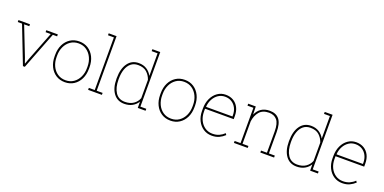

<svg xmlns="http://www.w3.org/2000/svg" viewBox="-12 -1591 4857 2430"><g transform="rotate(20 2416.5 -376.0)"><path d="M277.8 0 83 -502H25.4V-528.3H180.7V-502H111.3L264.2 -111.8L289.1 -40.5H292L317.4 -111.8L469.7 -502H400.4V-528.3H555.7V-502H498L303.2 0Z M844.2 10.3Q775.4 10.3 723.1 -23.4Q670.9 -57.1 641.6 -116.7Q612.3 -176.3 612.3 -253.9V-274.4Q612.3 -352.1 641.6 -411.4Q670.9 -470.7 722.9 -504.4Q774.9 -538.1 843.3 -538.1Q912.1 -538.1 964.1 -504.4Q1016.1 -470.7 1045.4 -411.4Q1074.7 -352.1 1074.7 -274.4V-253.9Q1074.7 -176.3 1045.4 -116.7Q1016.1 -57.1 964.1 -23.4Q912.1 10.3 844.2 10.3ZM844.2 -16.1Q906.2 -16.1 952.1 -48.1Q998 -80.1 1023.2 -134Q1048.3 -188 1048.3 -253.9V-274.4Q1048.3 -339.4 1022.9 -393.3Q997.6 -447.3 951.4 -479.5Q905.3 -511.7 843.3 -511.7Q781.2 -511.7 735.1 -479.5Q689 -447.3 663.8 -393.3Q638.7 -339.4 638.7 -274.4V-253.9Q638.7 -187.5 663.8 -133.5Q689 -79.6 735.1 -47.9Q781.2 -16.1 844.2 -16.1Z M1155.8 0V-26.4H1235.4V-735.4H1155.8V-761.7H1261.7V-26.4H1341.3V0Z M1643.6 10.3Q1550.3 10.3 1497.8 -61Q1445.3 -132.3 1445.3 -254.4V-264.6Q1445.3 -390.1 1498 -464.1Q1550.8 -538.1 1644.5 -538.1Q1707 -538.1 1752 -509.5Q1796.9 -481 1823.7 -431.2V-735.4H1744.1V-761.7H1850.1V-26.4H1929.7V0H1824.7L1823.7 -84.5Q1797.9 -41 1752 -15.4Q1706.1 10.3 1643.6 10.3ZM1643.1 -16.1Q1711.9 -16.1 1757.6 -47.4Q1803.2 -78.6 1823.7 -130.9V-378.4Q1804.7 -435.1 1762.2 -473.4Q1719.7 -511.7 1644 -511.7Q1587.9 -511.7 1549.8 -480.5Q1511.7 -449.2 1492.2 -393.6Q1472.7 -337.9 1472.7 -264.6V-254.4Q1472.7 -145 1515.9 -80.6Q1559.1 -16.1 1643.1 -16.1Z M2265.6 10.3Q2196.8 10.3 2144.5 -23.4Q2092.3 -57.1 2063 -116.7Q2033.7 -176.3 2033.7 -253.9V-274.4Q2033.7 -352.1 2063 -411.4Q2092.3 -470.7 2144.3 -504.4Q2196.3 -538.1 2264.6 -538.1Q2333.5 -538.1 2385.5 -504.4Q2437.5 -470.7 2466.8 -411.4Q2496.1 -352.1 2496.1 -274.4V-253.9Q2496.1 -176.3 2466.8 -116.7Q2437.5 -57.1 2385.5 -23.4Q2333.5 10.3 2265.6 10.3ZM2265.6 -16.1Q2327.6 -16.1 2373.5 -48.1Q2419.4 -80.1 2444.6 -134Q2469.7 -188 2469.7 -253.9V-274.4Q2469.7 -339.4 2444.3 -393.3Q2418.9 -447.3 2372.8 -479.5Q2326.7 -511.7 2264.6 -511.7Q2202.6 -511.7 2156.5 -479.5Q2110.4 -447.3 2085.2 -393.3Q2060.1 -339.4 2060.1 -274.4V-253.9Q2060.1 -187.5 2085.2 -133.5Q2110.4 -79.6 2156.5 -47.9Q2202.6 -16.1 2265.6 -16.1Z M2822.3 10.3Q2758.8 10.3 2709 -22.2Q2659.2 -54.7 2630.4 -112.1Q2601.6 -169.4 2601.6 -244.1V-275.4Q2601.6 -351.1 2629.4 -410.4Q2657.2 -469.7 2705.8 -503.9Q2754.4 -538.1 2815.9 -538.1Q2875.5 -538.1 2920.2 -511.5Q2964.8 -484.9 2989.5 -436.5Q3014.2 -388.2 3014.2 -322.3V-281.7H2627.9V-244.1Q2627.9 -178.7 2652.8 -127.2Q2677.7 -75.7 2721.7 -45.9Q2765.6 -16.1 2822.3 -16.1Q2872.6 -16.1 2911.4 -33.4Q2950.2 -50.8 2980.5 -80.6L2994.6 -60.1Q2961.9 -28.8 2920.4 -9.3Q2878.9 10.3 2822.3 10.3ZM2633.3 -308.1H2987.8V-324.2Q2987.8 -377.9 2966.6 -420.4Q2945.3 -462.9 2906.7 -487.3Q2868.2 -511.7 2815.9 -511.7Q2766.1 -511.7 2726.1 -485.4Q2686 -459 2661.1 -413.6Q2636.2 -368.2 2631.8 -311Z M3119.6 0V-26.4H3199.2V-502H3119.6V-528.3H3221.7L3225.1 -419.4Q3249 -476.1 3294.9 -507.1Q3340.8 -538.1 3408.2 -538.1Q3494.6 -538.1 3537.8 -483.6Q3581.1 -429.2 3581.1 -311V-26.4H3660.6V0H3475.1V-26.4H3554.7V-312Q3554.7 -421.9 3515.4 -466.8Q3476.1 -511.7 3408.7 -511.7Q3323.2 -511.7 3279.8 -460.7Q3236.3 -409.7 3225.6 -330.1V-26.4H3305.2V0Z M3964.8 10.3Q3871.6 10.3 3819.1 -61Q3766.6 -132.3 3766.6 -254.4V-264.6Q3766.6 -390.1 3819.3 -464.1Q3872.1 -538.1 3965.8 -538.1Q4028.3 -538.1 4073.2 -509.5Q4118.2 -481 4145 -431.2V-735.4H4065.4V-761.7H4171.4V-26.4H4251V0H4146L4145 -84.5Q4119.1 -41 4073.2 -15.4Q4027.3 10.3 3964.8 10.3ZM3964.4 -16.1Q4033.2 -16.1 4078.9 -47.4Q4124.5 -78.6 4145 -130.9V-378.4Q4126 -435.1 4083.5 -473.4Q4041 -511.7 3965.3 -511.7Q3909.2 -511.7 3871.1 -480.5Q3833 -449.2 3813.5 -393.6Q3793.9 -337.9 3793.9 -264.6V-254.4Q3793.9 -145 3837.2 -80.6Q3880.4 -16.1 3964.4 -16.1Z M4579.6 10.3Q4516.1 10.3 4466.3 -22.2Q4416.5 -54.7 4387.7 -112.1Q4358.9 -169.4 4358.9 -244.1V-275.4Q4358.9 -351.1 4386.7 -410.4Q4414.6 -469.7 4463.1 -503.9Q4511.7 -538.1 4573.2 -538.1Q4632.8 -538.1 4677.5 -511.5Q4722.2 -484.9 4746.8 -436.5Q4771.5 -388.2 4771.5 -322.3V-281.7H4385.3V-244.1Q4385.3 -178.7 4410.2 -127.2Q4435.1 -75.7 4479 -45.9Q4522.9 -16.1 4579.6 -16.1Q4629.9 -16.1 4668.7 -33.4Q4707.5 -50.8 4737.8 -80.6L4752 -60.1Q4719.2 -28.8 4677.7 -9.3Q4636.2 10.3 4579.6 10.3ZM4390.6 -308.1H4745.1V-324.2Q4745.1 -377.9 4723.9 -420.4Q4702.6 -462.9 4664.1 -487.3Q4625.5 -511.7 4573.2 -511.7Q4523.4 -511.7 4483.4 -485.4Q4443.4 -459 4418.5 -413.6Q4393.6 -368.2 4389.2 -311Z"/></g></svg>

Font: Roboto Slab Thin
Style: Regular
Weight: 100
Designer: Google
Version: Version 2.000; ttfautohint (v1.8.1.43-b0c9)